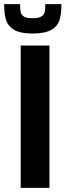

<svg xmlns="http://www.w3.org/2000/svg" viewBox="-32 -908 327 928"><path d="M68 0V-688H207V0ZM-12 -888H65Q65 -862 68 -849Q71 -836 83.5 -828Q96 -820 125 -820Q154 -820 167.5 -828Q181 -836 184 -849Q187 -862 187 -888H265Q265 -840 255.5 -810.5Q246 -781 215.5 -763.5Q185 -746 125 -746Q66 -746 36.5 -763.5Q7 -781 -2.5 -810.5Q-12 -840 -12 -888Z"/></svg>

Font: Saira Semi Condensed SemiBold
Style: Regular
Weight: 600
Width: 4
Designer: Hector Gatti with collaboration of the Omnibus-Type team
Foundry: Omnibus-Type
Version: Version 1.001; ttfautohint (v1.8)